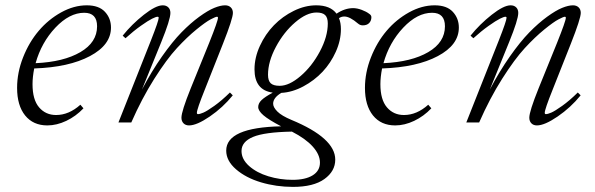

<svg xmlns="http://www.w3.org/2000/svg" viewBox="-20 -465 2261 729"><path d="M159.7 11.2Q106 11.2 75.4 -26.6Q44.9 -64.5 44.9 -131.3Q44.9 -189.5 67.6 -247.1Q90.3 -304.7 127 -347.9Q163.6 -391.1 212.2 -418Q260.7 -444.8 309.6 -444.8Q355.5 -444.8 378.4 -420.2Q401.4 -395.5 401.4 -360.4Q401.4 -294.4 321.5 -252Q241.7 -209.5 109.9 -205.1Q103.5 -172.4 103.5 -145.5Q103.5 -86.4 128.4 -57.4Q153.3 -28.3 192.9 -28.3Q241.7 -28.3 285.2 -67.4L296.9 -53.7Q268.1 -23.4 231.7 -6.1Q195.3 11.2 159.7 11.2ZM299.8 -416.5Q243.7 -416.5 190.4 -360.1Q137.2 -303.7 115.2 -225.1Q221.7 -230 285.2 -267.1Q348.6 -304.2 348.6 -365.2Q348.6 -416.5 299.8 -416.5Z M429.7 0 553.7 -313Q582.5 -386.2 582.5 -397.5Q582.5 -401.4 578.1 -401.4Q572.3 -401.4 557.4 -394Q542.5 -386.7 514.6 -366.9Q486.8 -347.2 456.5 -319.8L445.8 -329.6Q480.5 -373 526.1 -408.9Q571.8 -444.8 597.7 -444.8Q611.3 -444.8 619.1 -437Q627 -429.2 627 -416Q627 -390.6 592.3 -305.2L519 -125Q555.2 -193.8 595 -250.5Q634.8 -307.1 669.2 -342.3Q703.6 -377.4 736.6 -401.4Q769.5 -425.3 793.5 -435.1Q817.4 -444.8 834.5 -444.8Q848.1 -444.8 856.2 -437Q864.3 -429.2 864.3 -416Q864.3 -394.5 826.7 -299.3L757.3 -124Q727.5 -49.8 727.5 -36.6Q727.5 -31.7 731.9 -31.7Q738.8 -31.7 752.2 -37.4Q765.6 -43 793.7 -63Q821.8 -83 853 -113.8L863.8 -103Q826.2 -56.6 776.6 -22.7Q727.1 11.2 697.8 11.2Q684.6 11.2 676.8 3.2Q668.9 -4.9 668.9 -18.1Q668.9 -42 704.1 -129.4L774.4 -302.7Q807.6 -385.7 807.6 -397.5Q807.6 -401.4 803.7 -401.4Q798.8 -401.4 780 -391.6Q761.2 -381.8 725.8 -353Q690.4 -324.2 651.9 -282.5Q613.3 -240.7 565.9 -166Q518.6 -91.3 478.5 0Z M1092.3 244.6Q1028.8 244.6 970.9 227.3Q913.1 210 876 177.7Q838.9 145.5 838.9 106.9Q838.9 19 1047.4 14.6Q1000 -10.3 980.2 -27.3Q960.4 -44.4 960.4 -58.6Q960.4 -72.8 973.1 -85Q985.8 -97.2 1015.6 -113.3Q946.3 -122.6 946.3 -201.7Q946.3 -246.1 966.8 -290.8Q987.3 -335.4 1020 -369.1Q1052.7 -402.8 1095.5 -423.8Q1138.2 -444.8 1180.7 -444.8Q1234.4 -444.8 1257.8 -413.1Q1289.1 -434.1 1320.8 -434.1Q1335.9 -434.1 1353.5 -427.5Q1371.1 -420.9 1381.8 -412.6Q1390.1 -407.2 1390.1 -399.9Q1390.1 -386.2 1381.6 -377.4Q1373 -368.7 1357.4 -368.7Q1347.2 -368.7 1339.4 -375.5Q1308.1 -402.3 1287.6 -402.3Q1275.9 -402.3 1267.1 -396Q1274.4 -378.4 1274.4 -354.5Q1274.4 -311.5 1255.1 -268.6Q1235.8 -225.6 1204.6 -192.4Q1173.3 -159.2 1131.8 -137Q1090.3 -114.7 1047.9 -112.3Q1017.1 -93.8 1017.1 -71.3Q1017.1 -57.6 1033.2 -41.5Q1049.3 -25.4 1086.4 -9.8Q1252.9 59.1 1252.9 141.1Q1252.9 185.1 1211.7 214.8Q1170.4 244.6 1092.3 244.6ZM1042 -139.2Q1078.1 -139.2 1121.3 -176.3Q1164.6 -213.4 1194.6 -269.8Q1224.6 -326.2 1224.6 -376Q1224.6 -397.9 1214.6 -407.7Q1204.6 -417.5 1181.6 -417.5Q1144.5 -417.5 1101.1 -380.4Q1057.6 -343.3 1027.6 -287.1Q997.6 -231 997.6 -181.2Q997.6 -158.7 1007.8 -148.9Q1018.1 -139.2 1042 -139.2ZM897 108.4Q897 139.6 925.8 165.3Q954.6 190.9 998.8 204.3Q1043 217.8 1090.8 217.8Q1139.6 217.8 1167.2 200.7Q1194.8 183.6 1194.8 152.3Q1194.8 122.1 1167.7 91.8Q1140.6 61.5 1088.4 34.7Q984.4 36.6 940.7 54.9Q897 73.2 897 108.4Z M1480.5 11.2Q1426.8 11.2 1396.2 -26.6Q1365.7 -64.5 1365.7 -131.3Q1365.7 -189.5 1388.4 -247.1Q1411.1 -304.7 1447.8 -347.9Q1484.4 -391.1 1533 -418Q1581.5 -444.8 1630.4 -444.8Q1676.3 -444.8 1699.2 -420.2Q1722.2 -395.5 1722.2 -360.4Q1722.2 -294.4 1642.3 -252Q1562.5 -209.5 1430.7 -205.1Q1424.3 -172.4 1424.3 -145.5Q1424.3 -86.4 1449.2 -57.4Q1474.1 -28.3 1513.7 -28.3Q1562.5 -28.3 1606 -67.4L1617.7 -53.7Q1588.9 -23.4 1552.5 -6.1Q1516.1 11.2 1480.5 11.2ZM1620.6 -416.5Q1564.5 -416.5 1511.2 -360.1Q1458 -303.7 1436 -225.1Q1542.5 -230 1606 -267.1Q1669.4 -304.2 1669.4 -365.2Q1669.4 -416.5 1620.6 -416.5Z M1750.5 0 1874.5 -313Q1903.3 -386.2 1903.3 -397.5Q1903.3 -401.4 1898.9 -401.4Q1893.1 -401.4 1878.2 -394Q1863.3 -386.7 1835.4 -366.9Q1807.6 -347.2 1777.3 -319.8L1766.6 -329.6Q1801.3 -373 1846.9 -408.9Q1892.6 -444.8 1918.5 -444.8Q1932.1 -444.8 1939.9 -437Q1947.8 -429.2 1947.8 -416Q1947.8 -390.6 1913.1 -305.2L1839.8 -125Q1876 -193.8 1915.8 -250.5Q1955.6 -307.1 1990 -342.3Q2024.4 -377.4 2057.4 -401.4Q2090.3 -425.3 2114.3 -435.1Q2138.2 -444.8 2155.3 -444.8Q2168.9 -444.8 2177 -437Q2185.1 -429.2 2185.1 -416Q2185.1 -394.5 2147.5 -299.3L2078.1 -124Q2048.3 -49.8 2048.3 -36.6Q2048.3 -31.7 2052.7 -31.7Q2059.6 -31.7 2073 -37.4Q2086.4 -43 2114.5 -63Q2142.6 -83 2173.8 -113.8L2184.6 -103Q2147 -56.6 2097.4 -22.7Q2047.9 11.2 2018.6 11.2Q2005.4 11.2 1997.6 3.2Q1989.7 -4.9 1989.7 -18.1Q1989.7 -42 2024.9 -129.4L2095.2 -302.7Q2128.4 -385.7 2128.4 -397.5Q2128.4 -401.4 2124.5 -401.4Q2119.6 -401.4 2100.8 -391.6Q2082 -381.8 2046.6 -353Q2011.2 -324.2 1972.7 -282.5Q1934.1 -240.7 1886.7 -166Q1839.4 -91.3 1799.3 0Z"/></svg>

Font: Elstob Light
Style: Italic
Weight: 300
Italic angle: -20°
Designer: Peter S. Baker
Version: Version 1.015